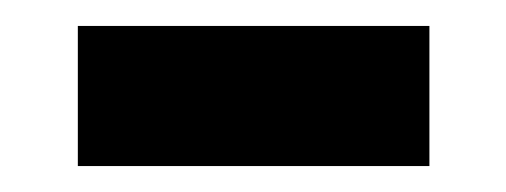

<svg xmlns="http://www.w3.org/2000/svg" viewBox="-20 -762 390 148"><path d="M40 -634V-742H311V-634Z"/></svg>

Font: Montserrat Semi Bold
Style: Regular
Weight: 600
Designer: Julieta Ulanovsky
Foundry: Julieta Ulanovsky
Version: Version 3.001 September 28, 2015